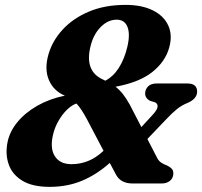

<svg xmlns="http://www.w3.org/2000/svg" viewBox="-20 -732 807 766"><path d="M443.5 -34 418 -82Q365 -35 306.8 -10.8Q248.5 13.5 178 13.5Q109.5 13.5 69.2 -11Q29 -35.5 14.8 -76Q0.5 -116.5 10 -164.5Q18.5 -207.5 49.8 -245.2Q81 -283 129.5 -310.5Q178 -338 239 -350.5Q238.5 -350.5 237.5 -351Q193 -370 174.8 -413.5Q156.5 -457 173.5 -515.5Q189 -569.5 230.2 -614.2Q271.5 -659 335 -685.8Q398.5 -712.5 481 -712.5Q545.5 -712.5 589.5 -690.8Q633.5 -669 651.2 -630.5Q669 -592 655 -542Q639.5 -486 587.8 -444.8Q536 -403.5 441 -386Q457.5 -373 470.5 -356.5Q483.5 -340 497.5 -315L544 -225L590.5 -275.5Q608.5 -295.5 608.8 -307.8Q609 -320 596.5 -324.5L581 -329Q572.5 -332 565.8 -340Q559 -348 559 -359.5Q559.5 -376 571 -387.5Q582.5 -399 605.5 -399H727.5Q767 -399 766.5 -365.5Q765.5 -337 727.5 -321Q705 -312 686 -296.8Q667 -281.5 642.5 -255.5L568 -177.5L607.5 -101Q613.5 -89.5 623.5 -83Q633.5 -76.5 647 -71.5Q656.5 -67 664.2 -59.8Q672 -52.5 671.5 -39Q671 -21.5 658.2 -10.8Q645.5 0 625 0H509Q462.5 0 443.5 -34ZM445.5 -653.5Q411 -653.5 382.5 -625Q354 -596.5 342.5 -552.5Q314 -447 393.5 -413.5Q397 -411.5 400 -410Q432 -426.5 454.2 -461.5Q476.5 -496.5 488 -545Q500 -596 488.5 -624.8Q477 -653.5 445.5 -653.5ZM194 -204Q177.5 -145 197.5 -111Q217.5 -77 265.5 -77Q300 -77 331.8 -89.8Q363.5 -102.5 393 -130.5L327 -256Q316.5 -275.5 306.5 -291Q296.5 -306.5 285 -319Q266 -312.5 247.5 -294.5Q229 -276.5 214.8 -252.2Q200.5 -228 194 -204Z"/></svg>

Font: Fraunces 9pt Soft
Style: Bold Italic
Weight: 700
Italic angle: -16°
Version: Version 1.000;[b76b70a41]